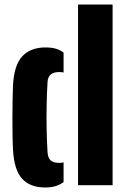

<svg xmlns="http://www.w3.org/2000/svg" viewBox="-20 -820 566 850"><path d="M37.5 -159Q36 -184.5 35.5 -222.5Q35 -260.5 35 -302Q35 -343.5 35.8 -380.5Q36.5 -417.5 37.5 -441Q42 -532 78.8 -571Q115.5 -610 181.5 -610Q209 -610 228 -604.2Q247 -598.5 261.5 -587V-499Q253 -501 242.5 -501Q217 -501 204.5 -490Q192 -479 190.5 -458Q187.5 -407.5 186.5 -353.8Q185.5 -300 186.5 -247Q187.5 -194 190.5 -146Q192 -122 203.5 -110.5Q215 -99 242.5 -99Q253 -99 261.5 -101V-14Q246.5 -2.5 226.8 3.8Q207 10 179.5 10Q113 10 77.5 -29.2Q42 -68.5 37.5 -159ZM325.5 0V-800H478.5V0Z"/></svg>

Font: Big Shoulders Stencil Text Thin Black
Style: Regular
Weight: 900
Version: Version 2.001